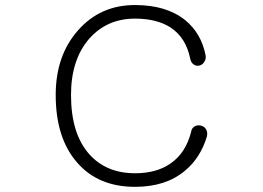

<svg xmlns="http://www.w3.org/2000/svg" viewBox="-20 -722 1040 759"><path d="M513.7 -702.1Q376 -702.1 288.1 -601.6Q200.2 -502 200.2 -346.7Q200.2 -175.8 285.2 -79.1Q368.2 16.6 513.7 16.6Q635.7 16.6 710.9 -46.9Q772.5 -97.7 797.9 -182.6Q801.8 -200.2 793.9 -211.9Q787.1 -222.7 773.4 -225.6Q760.7 -228.5 750 -222.7Q737.3 -215.8 735.4 -200.2Q713.9 -116.2 653.3 -75.2Q598.6 -37.1 513.7 -37.1Q400.4 -37.1 333 -112.3Q260.7 -193.4 260.7 -346.7Q260.7 -486.3 333 -569.3Q403.3 -648.4 513.7 -648.4Q599.6 -648.4 654.3 -613.3Q714.8 -573.2 731.4 -492.2Q734.4 -474.6 746.1 -466.8Q755.9 -460 768.6 -462.9Q780.3 -465.8 787.1 -476.6Q794.9 -488.3 793 -502Q776.4 -589.8 711.9 -642.6Q637.7 -702.1 513.7 -702.1Z"/></svg>

Font: GulimChe
Style: Regular
Weight: 400
Monospace: yes
Version: Version 2.21